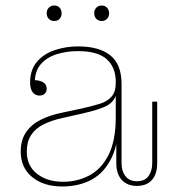

<svg xmlns="http://www.w3.org/2000/svg" viewBox="-20 -668 630 695"><path d="M123 -322Q107 -322 98 -334.5Q89 -347 89 -369Q89 -415 113.5 -444Q138 -473 178 -486.5Q218 -500 263 -500Q339 -500 379.5 -467.5Q420 -435 420 -364L399 -372Q399 -424 366.5 -453.5Q334 -483 262 -483Q222 -483 186 -472Q150 -461 128 -436Q106 -411 106 -369L102 -378Q122 -378 135.5 -370.5Q149 -363 149 -347Q149 -336 142 -329Q135 -322 123 -322ZM475 5Q441 5 421 -16.5Q401 -38 401 -77V-173H399V-321H395L399 -346V-372L420 -364V-77Q420 -49 434 -30.5Q448 -12 476 -12Q504 -12 517.5 -30.5Q531 -49 531 -77V-300H549V-77Q549 -38 530 -16.5Q511 5 475 5ZM205 7Q138 7 96.5 -27Q55 -61 55 -119Q55 -161 74 -189Q93 -217 126.5 -234Q160 -251 204 -260L279 -276Q315 -284 342 -292.5Q369 -301 384 -318.5Q399 -336 399 -368L404 -321H399Q389 -296 363.5 -283.5Q338 -271 282 -258L211 -242Q168 -233 138 -218Q108 -203 92.5 -179Q77 -155 77 -119Q77 -68 114 -39Q151 -10 208 -10Q260 -10 303.5 -33Q347 -56 373 -107.5Q399 -159 399 -244H410Q411 -154 385 -99Q359 -44 313 -18.5Q267 7 205 7ZM348 -592Q336 -592 328.5 -600Q321 -608 321 -620Q321 -632 328.5 -640Q336 -648 348 -648Q360 -648 367.5 -640Q375 -632 375 -620Q375 -608 367.5 -600Q360 -592 348 -592ZM176 -592Q164 -592 156.5 -600Q149 -608 149 -620Q149 -632 156.5 -640Q164 -648 176 -648Q189 -648 196 -640Q203 -632 203 -620Q203 -608 196 -600Q189 -592 176 -592Z"/></svg>

Font: Montagu Slab 144pt Thin
Style: Regular
Weight: 250
Version: Version 1.000